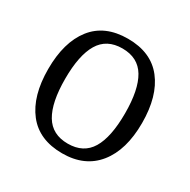

<svg xmlns="http://www.w3.org/2000/svg" viewBox="-124 -628 749 755"><g transform="rotate(30 250.5 -250.0)"><path d="M250 10Q145 10 91 -59Q37 -128 37 -250Q37 -372 91 -441Q145 -510 250 -510Q355 -510 409 -441Q463 -372 463 -250Q463 -128 407.5 -59Q352 10 250 10ZM250 -34Q321 -34 353.5 -88Q386 -142 386 -250Q386 -357 353.5 -411.5Q321 -466 250 -466Q179 -466 146.5 -411.5Q114 -357 114 -250Q114 -143 146.5 -88.5Q179 -34 250 -34Z"/></g></svg>

Font: Arsenal SC
Style: Regular
Weight: 400
Designer: Andrij Shevchenko
Foundry: Stairsfor
Version: Version 2.001; ttfautohint (v1.8.4.7-5d5b)